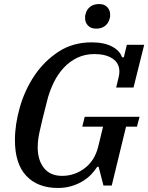

<svg xmlns="http://www.w3.org/2000/svg" viewBox="-20 -920 735 952"><path d="M267 12Q167 12 110.5 -48Q54 -108 54 -225Q54 -303 78.5 -388.5Q103 -474 151 -545.5Q199 -617 270 -663.5Q341 -710 434 -710Q497 -710 536 -689Q575 -668 585 -636H594L609 -698H695L642 -486H556L568 -536Q570 -543 571 -550.5Q572 -558 572 -565Q572 -607 538 -629.5Q504 -652 448 -652Q402 -652 364 -634Q326 -616 296.5 -584.5Q267 -553 246 -510Q225 -467 213 -418Q199 -364 190.5 -328.5Q182 -293 176.5 -268Q171 -243 169 -225Q167 -207 167 -189Q167 -126 198 -87Q229 -48 288 -48Q350 -48 400 -86Q450 -124 467 -193L491 -292H388L400 -341H672L659 -292H605L534 0H493L469 -93H462Q450 -74 432 -55Q414 -36 389 -21Q364 -6 333.5 3Q303 12 267 12ZM457 -778Q430 -778 416 -793.5Q402 -809 402 -828Q402 -833 402 -838.5Q402 -844 404 -849Q409 -872 426.5 -886Q444 -900 471 -900Q498 -900 512 -884.5Q526 -869 526 -850Q526 -845 526 -839.5Q526 -834 524 -829Q519 -806 501.5 -792Q484 -778 457 -778Z"/></svg>

Font: IBM Plex Serif Medium
Style: Italic
Weight: 500
Italic angle: -14°
Designer: Mike Abbink, Paul van der Laan, Pieter van Rosmalen
Foundry: Bold Monday
Version: Version 2.5